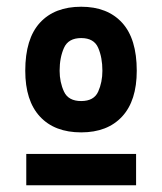

<svg xmlns="http://www.w3.org/2000/svg" viewBox="-20 -730 481 570"><path d="M221 -337Q142 -337 98.5 -384Q55 -431 55 -520Q55 -615 98.5 -662.5Q142 -710 221 -710Q299 -710 342.5 -662.5Q386 -615 386 -520Q386 -431 342.5 -384Q299 -337 221 -337ZM221 -430Q259 -430 271.5 -458Q284 -486 284 -520Q284 -559 271.5 -588Q259 -617 221 -617Q183 -617 170 -588Q157 -559 157 -520Q157 -486 170 -458Q183 -430 221 -430ZM58 -180V-273H384V-180Z"/></svg>

Font: Haskoy Bold
Style: Regular
Weight: 700
Designer: Ertekin Erdin
Foundry: Ertekin Erdin
Version: Version 1.500; ttfautohint (v1.8.3)